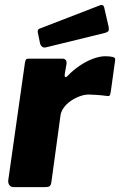

<svg xmlns="http://www.w3.org/2000/svg" viewBox="-20 -772 495 792"><path d="M38 0Q25 0 19 -8Q13 -16 14 -28L83 -514Q85 -524 87.5 -527Q90 -530 99 -530H239Q246 -530 251 -524.5Q256 -519 254 -506L247 -466Q246 -455 250 -454Q254 -453 260 -460Q282 -483 309.5 -501.5Q337 -520 364.5 -530Q392 -540 414 -540Q434 -540 445.5 -537Q457 -534 455 -524L437 -394Q435 -381 432 -378Q429 -375 423 -376Q400 -379 379 -380.5Q358 -382 346 -382Q328 -382 308 -374.5Q288 -367 271 -355Q254 -343 243.5 -328.5Q233 -314 230 -299L192 -21Q190 -7 184 -3.5Q178 0 163 0H38ZM428 -662Q430 -651 428 -645.5Q426 -640 412 -636L171 -577Q160 -574 153.5 -579.5Q147 -585 145 -594L137 -633Q133 -649 141 -653L392 -750Q398 -753 403.5 -750.5Q409 -748 411 -736Z"/></svg>

Font: Libre Franklin Thin ExtraBold
Style: Italic
Weight: 800
Italic angle: -8°
Version: Version 2.000